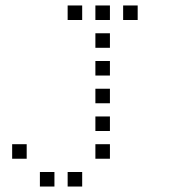

<svg xmlns="http://www.w3.org/2000/svg" viewBox="-20 -696 640 692"><path d="M224.8 -676.2Q223.8 -676.2 223.8 -676.2Q223.8 -676.2 223.8 -675.2V-624.8Q223.8 -623.8 223.8 -623.8Q223.8 -623.8 224.8 -623.8H275.2Q276.2 -623.8 276.2 -623.8Q276.2 -623.8 276.2 -624.8V-675.2Q276.2 -676.2 276.2 -676.2Q276.2 -676.2 275.2 -676.2ZM324.8 -676.2Q323.8 -676.2 323.8 -676.2Q323.8 -676.2 323.8 -675.2V-624.8Q323.8 -623.8 323.8 -623.8Q323.8 -623.8 324.8 -623.8H375.2Q376.2 -623.8 376.2 -623.8Q376.2 -623.8 376.2 -624.8V-675.2Q376.2 -676.2 376.2 -676.2Q376.2 -676.2 375.2 -676.2ZM424.8 -676.2Q423.8 -676.2 423.8 -676.2Q423.8 -676.2 423.8 -675.2V-624.8Q423.8 -623.8 423.8 -623.8Q423.8 -623.8 424.8 -623.8H475.2Q476.2 -623.8 476.2 -623.8Q476.2 -623.8 476.2 -624.8V-675.2Q476.2 -676.2 476.2 -676.2Q476.2 -676.2 475.2 -676.2ZM324.8 -576.2Q323.8 -576.2 323.8 -576.2Q323.8 -576.2 323.8 -575.2V-524.8Q323.8 -523.8 323.8 -523.8Q323.8 -523.8 324.8 -523.8H375.2Q376.2 -523.8 376.2 -523.8Q376.2 -523.8 376.2 -524.8V-575.2Q376.2 -576.2 376.2 -576.2Q376.2 -576.2 375.2 -576.2ZM324.8 -476.2Q323.8 -476.2 323.8 -476.2Q323.8 -476.2 323.8 -475.2V-424.8Q323.8 -423.8 323.8 -423.8Q323.8 -423.8 324.8 -423.8H375.2Q376.2 -423.8 376.2 -423.8Q376.2 -423.8 376.2 -424.8V-475.2Q376.2 -476.2 376.2 -476.2Q376.2 -476.2 375.2 -476.2ZM324.8 -376.2Q323.8 -376.2 323.8 -376.2Q323.8 -376.2 323.8 -375.2V-324.8Q323.8 -323.8 323.8 -323.8Q323.8 -323.8 324.8 -323.8H375.2Q376.2 -323.8 376.2 -323.8Q376.2 -323.8 376.2 -324.8V-375.2Q376.2 -376.2 376.2 -376.2Q376.2 -376.2 375.2 -376.2ZM324.8 -276.2Q323.8 -276.2 323.8 -276.2Q323.8 -276.2 323.8 -275.2V-224.8Q323.8 -223.8 323.8 -223.8Q323.8 -223.8 324.8 -223.8H375.2Q376.2 -223.8 376.2 -223.8Q376.2 -223.8 376.2 -224.8V-275.2Q376.2 -276.2 376.2 -276.2Q376.2 -276.2 375.2 -276.2ZM24.8 -176.2Q23.8 -176.2 23.8 -176.2Q23.8 -176.2 23.8 -175.2V-124.8Q23.8 -123.8 23.8 -123.8Q23.8 -123.8 24.8 -123.8H75.2Q76.2 -123.8 76.2 -123.8Q76.2 -123.8 76.2 -124.8V-175.2Q76.2 -176.2 76.2 -176.2Q76.2 -176.2 75.2 -176.2ZM324.8 -176.2Q323.8 -176.2 323.8 -176.2Q323.8 -176.2 323.8 -175.2V-124.8Q323.8 -123.8 323.8 -123.8Q323.8 -123.8 324.8 -123.8H375.2Q376.2 -123.8 376.2 -123.8Q376.2 -123.8 376.2 -124.8V-175.2Q376.2 -176.2 376.2 -176.2Q376.2 -176.2 375.2 -176.2ZM124.8 -76.2Q123.8 -76.2 123.8 -76.2Q123.8 -76.2 123.8 -75.2V-24.8Q123.8 -23.8 123.8 -23.8Q123.8 -23.8 124.8 -23.8H175.2Q176.2 -23.8 176.2 -23.8Q176.2 -23.8 176.2 -24.8V-75.2Q176.2 -76.2 176.2 -76.2Q176.2 -76.2 175.2 -76.2ZM224.8 -76.2Q223.8 -76.2 223.8 -76.2Q223.8 -76.2 223.8 -75.2V-24.8Q223.8 -23.8 223.8 -23.8Q223.8 -23.8 224.8 -23.8H275.2Q276.2 -23.8 276.2 -23.8Q276.2 -23.8 276.2 -24.8V-75.2Q276.2 -76.2 276.2 -76.2Q276.2 -76.2 275.2 -76.2Z"/></svg>

Font: Doto Black
Style: Regular
Weight: 900
Monospace: yes
Version: Version 1.000